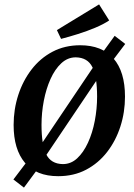

<svg xmlns="http://www.w3.org/2000/svg" viewBox="-20 -790 611 874"><path d="M89 64 41 27 104 -56 124 -68 429 -521 439 -540 502 -627 550 -590 488 -508 468 -496 163 -43 154 -24ZM245 12Q145 12 93.5 -49Q42 -110 42 -221Q42 -292 63 -357Q84 -422 123.5 -473.5Q163 -525 219 -554.5Q275 -584 345 -584Q444 -584 496.5 -524Q549 -464 549 -350Q549 -279 528 -214Q507 -149 467.5 -98Q428 -47 372 -17.5Q316 12 245 12ZM266 -43Q303 -43 331.5 -69.5Q360 -96 380.5 -140.5Q401 -185 411.5 -240Q422 -295 422 -350Q422 -441 400.5 -484.5Q379 -528 325 -529Q288 -529 259 -502Q230 -475 210 -430.5Q190 -386 179.5 -331.5Q169 -277 169 -221Q169 -131 190.5 -87.5Q212 -44 266 -43ZM258 -613 239 -653 431 -770 477 -697Q452 -680 414 -664Q376 -648 334.5 -635Q293 -622 258 -613Z"/></svg>

Font: Rasa SemiBold
Style: Italic
Weight: 600
Italic angle: -7.10001°
Designer: Anna Giedrys (Yrsa+Rasa design), David Brezina (Yrsa art-direction, Rasa art-direction, design)
Foundry: Rosetta Type Foundry
Version: Version 2.004